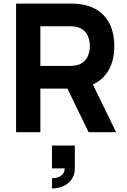

<svg xmlns="http://www.w3.org/2000/svg" viewBox="-20 -740 710 1075"><path d="M206 0V-244H357.5L476 0H630L500 -267C582 -304.5 620 -384 620 -482C620 -603 563 -696 434 -716C415 -719 388 -720 374 -720H70V0ZM206 -593H368C382 -593 400 -592 414 -588C469 -573 483 -521 483 -482C483 -443 469 -391 414 -376C400 -372 382 -371 368 -371H206ZM271 315C347 315 399 269 399 203V75H271V203H342C342 253 287 258 271 258Z"/></svg>

Font: Manrope ExtraBold
Style: Regular
Weight: 800
Designer: Mikhail Sharanda
Foundry: Mikhail Sharanda
Version: Version 4.505